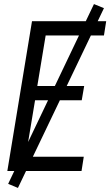

<svg xmlns="http://www.w3.org/2000/svg" viewBox="-20 -839 541 942"><path d="M16 0 137 -735H501L490 -665H204L163 -417H393L381 -347H152L106 -70H391L380 0ZM68 83 20 63 441 -819 490 -799Z"/></svg>

Font: Iosevka SS04 Oblique
Style: Regular
Weight: 400
Italic angle: -9°
Monospace: yes
Designer: Belleve Invis
Foundry: Belleve Invis
Version: Version 19.0.0; ttfautohint (v1.8.4)